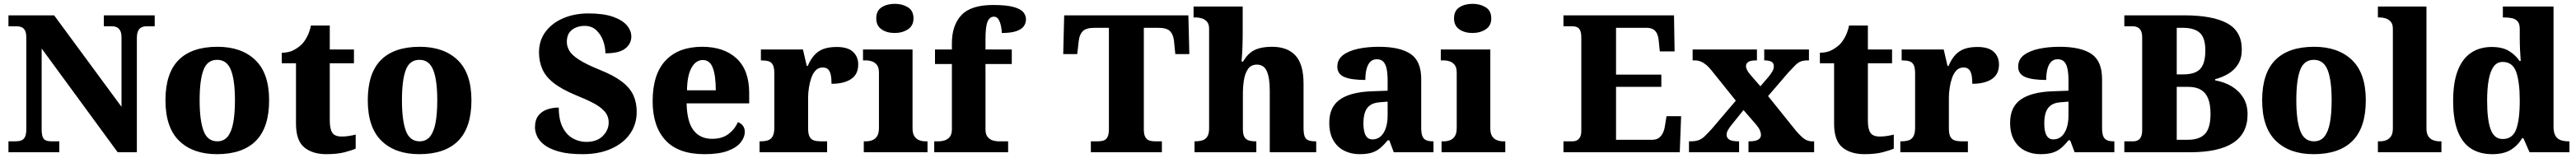

<svg xmlns="http://www.w3.org/2000/svg" viewBox="-20 -794 13421 824"><path d="M24 0V-57H61Q78 -57 90.5 -61.5Q103 -66 110 -79.5Q117 -93 117 -120V-598Q117 -624 109.5 -636.5Q102 -649 90.5 -653Q79 -657 66 -657H24V-714H262L613 -237V-598Q613 -622 606 -634.5Q599 -647 588 -652Q577 -657 563 -657H521V-714H786V-657H743Q729 -657 717.5 -651.5Q706 -646 699.5 -632.5Q693 -619 693 -594V0H593L197 -541V-120Q197 -93 202.5 -79.5Q208 -66 219.5 -61.5Q231 -57 246 -57H289V0Z M1110 10Q985 10 913.5 -59.5Q842 -129 842 -271Q842 -412 910.5 -481Q979 -550 1113 -550Q1238 -550 1310 -481Q1382 -412 1382 -271Q1382 -129 1313 -59.5Q1244 10 1110 10ZM1112 -57Q1146 -57 1166 -81.5Q1186 -106 1195 -153.5Q1204 -201 1204 -271Q1204 -376 1183 -429Q1162 -482 1111 -482Q1060 -482 1040 -429Q1020 -376 1020 -271Q1020 -166 1040.5 -111.5Q1061 -57 1112 -57Z M1680 10Q1608 10 1565 -25.5Q1522 -61 1522 -149V-464H1448V-519Q1486 -519 1512.5 -534Q1539 -549 1554 -565Q1568 -580 1580.5 -604Q1593 -628 1600 -661H1698V-536H1824V-464H1698V-165Q1698 -122 1711 -102Q1724 -82 1760 -82Q1780 -82 1798.5 -85Q1817 -88 1833 -92V-19Q1816 -11 1777 -0.5Q1738 10 1680 10Z M2164 10Q2039 10 1967.5 -59.5Q1896 -129 1896 -271Q1896 -412 1964.5 -481Q2033 -550 2167 -550Q2292 -550 2364 -481Q2436 -412 2436 -271Q2436 -129 2367 -59.5Q2298 10 2164 10ZM2166 -57Q2200 -57 2220 -81.5Q2240 -106 2249 -153.5Q2258 -201 2258 -271Q2258 -376 2237 -429Q2216 -482 2165 -482Q2114 -482 2094 -429Q2074 -376 2074 -271Q2074 -166 2094.5 -111.5Q2115 -57 2166 -57Z M3015 10Q2940 10 2892 -3.5Q2844 -17 2816.5 -38Q2789 -59 2778 -83.5Q2767 -108 2767 -129Q2767 -169 2785 -191.5Q2803 -214 2831 -223.5Q2859 -233 2891 -233Q2891 -170 2911 -130.5Q2931 -91 2964 -72.5Q2997 -54 3034 -54Q3090 -54 3120.5 -85Q3151 -116 3151 -155Q3151 -188 3130.5 -212Q3110 -236 3072 -256Q3034 -276 2979 -298Q2905 -329 2863.5 -362Q2822 -395 2805 -434.5Q2788 -474 2788 -520Q2788 -583 2822 -628.5Q2856 -674 2914.5 -699Q2973 -724 3046 -724Q3124 -724 3173.5 -706.5Q3223 -689 3246 -661.5Q3269 -634 3269 -603Q3269 -566 3237.5 -541Q3206 -516 3134 -516Q3134 -548 3122.5 -580.5Q3111 -613 3087 -636Q3063 -659 3026 -659Q2987 -659 2960 -638.5Q2933 -618 2933 -575Q2933 -552 2946 -529.5Q2959 -507 2996 -483Q3033 -459 3104 -430Q3177 -401 3219.5 -368.5Q3262 -336 3279.5 -297.5Q3297 -259 3297 -211Q3297 -146 3262.5 -96.5Q3228 -47 3164.5 -18.5Q3101 10 3015 10Z M3650 10Q3514 10 3447 -62.5Q3380 -135 3380 -266Q3380 -407 3447.5 -478.5Q3515 -550 3638 -550Q3752 -550 3817.5 -489Q3883 -428 3883 -309V-255H3557Q3559 -159 3593 -114.5Q3627 -70 3690 -70Q3742 -70 3775 -95Q3808 -120 3824 -157Q3841 -151 3850.5 -138Q3860 -125 3860 -107Q3860 -78 3838.5 -51Q3817 -24 3771 -7Q3725 10 3650 10ZM3709 -323Q3709 -399 3693.5 -440Q3678 -481 3642 -481Q3605 -481 3582.5 -440.5Q3560 -400 3559 -323Z M3937 0V-57H3941Q3964 -57 3980 -62Q3996 -67 4005 -82.5Q4014 -98 4014 -129V-411Q4014 -441 4006.5 -455.5Q3999 -470 3984 -474.5Q3969 -479 3947 -479H3944V-536H4163L4183 -450H4188Q4203 -485 4223 -507Q4243 -529 4271 -539Q4299 -549 4339 -549Q4397 -549 4424 -523.5Q4451 -498 4451 -458Q4451 -406 4413.5 -381.5Q4376 -357 4312 -357Q4312 -385 4308 -403.5Q4304 -422 4294.5 -432Q4285 -442 4266 -442Q4244 -442 4229.5 -427Q4215 -412 4206.5 -387.5Q4198 -363 4194 -335.5Q4190 -308 4190 -285V-124Q4190 -95 4198 -80.5Q4206 -66 4221 -61.5Q4236 -57 4255 -57H4289V0Z M4480 0V-57H4492Q4509 -57 4524.5 -63Q4540 -69 4549.5 -84Q4559 -99 4559 -127V-415Q4559 -441 4549 -454.5Q4539 -468 4523.5 -473.5Q4508 -479 4492 -479H4476V-536H4734V-125Q4734 -98 4743.5 -83.5Q4753 -69 4768.5 -63Q4784 -57 4800 -57H4812V0ZM4641 -622Q4600 -622 4572.5 -641Q4545 -660 4545 -698Q4545 -738 4573 -756Q4601 -774 4642 -774Q4681 -774 4710 -756Q4739 -738 4739 -698Q4739 -660 4710 -641Q4681 -622 4641 -622Z M4847 0V-57H4873Q4884 -57 4900 -61.5Q4916 -66 4927.5 -79.5Q4939 -93 4939 -120V-460H4851V-536H4939V-568Q4939 -662 4988.5 -715Q5038 -768 5154 -768Q5223 -768 5260.5 -757.5Q5298 -747 5311.5 -730Q5325 -713 5325 -694Q5325 -673 5313.5 -657Q5302 -641 5274.5 -631.5Q5247 -622 5199 -622Q5199 -637 5195 -657Q5191 -677 5182.5 -692Q5174 -707 5158 -707Q5136 -707 5125 -681.5Q5114 -656 5114 -589V-536H5251V-460H5114V-120Q5114 -93 5125.5 -79.5Q5137 -66 5152.5 -61.5Q5168 -57 5181 -57H5232V0Z M5663 0V-57H5700Q5717 -57 5730 -61.5Q5743 -66 5750 -80Q5757 -94 5757 -122V-649H5683Q5639 -649 5621.5 -632Q5604 -615 5600 -582L5592 -512H5519L5524 -714H6171L6176 -512H6103L6096 -582Q6092 -615 6075 -632Q6058 -649 6013 -649H5939V-120Q5939 -93 5946.5 -79.5Q5954 -66 5967 -61.5Q5980 -57 5996 -57H6033V0Z M6203 0V-57H6206Q6227 -57 6243.5 -62Q6260 -67 6269.5 -81.5Q6279 -96 6279 -125V-644Q6279 -670 6266.5 -682.5Q6254 -695 6238.5 -699Q6223 -703 6212 -703H6198V-760H6454V-610Q6454 -583 6453 -555.5Q6452 -528 6450.5 -505.5Q6449 -483 6448 -473H6456Q6472 -501 6492.5 -518Q6513 -535 6541.5 -542.5Q6570 -550 6607 -550Q6687 -550 6729 -504.5Q6771 -459 6771 -358V-128Q6771 -97 6777 -82Q6783 -67 6797 -62Q6811 -57 6833 -57H6837V0H6595V-322Q6595 -387 6580 -422Q6565 -457 6528 -457Q6498 -457 6482 -434.5Q6466 -412 6460.5 -377Q6455 -342 6455 -305V-122Q6455 -94 6462.5 -80.5Q6470 -67 6484.5 -62Q6499 -57 6521 -57H6525V0Z M7062 10Q7019 10 6983 -8Q6947 -26 6926 -62.5Q6905 -99 6905 -154Q6905 -236 6960.5 -275Q7016 -314 7127 -318L7209 -321V-375Q7209 -410 7204 -434.5Q7199 -459 7187 -472Q7175 -485 7153 -485Q7132 -485 7119 -472Q7106 -459 7099.5 -435Q7093 -411 7093 -377Q7020 -377 6983.5 -392.5Q6947 -408 6947 -446Q6947 -484 6976.5 -506.5Q7006 -529 7055 -539.5Q7104 -550 7163 -550Q7274 -550 7329 -512.5Q7384 -475 7384 -382V-128Q7384 -101 7389.5 -85.5Q7395 -70 7408.5 -63.5Q7422 -57 7444 -57H7448V0H7241L7218 -62H7209Q7187 -35 7167.5 -19.5Q7148 -4 7123.5 3Q7099 10 7062 10ZM7130 -67Q7155 -67 7172.5 -82.5Q7190 -98 7199.5 -126Q7209 -154 7209 -191V-264L7172 -261Q7138 -259 7119 -246Q7100 -233 7091.5 -209.5Q7083 -186 7083 -151Q7083 -124 7088 -105Q7093 -86 7103.5 -76.5Q7114 -67 7130 -67Z M7490 0V-57H7502Q7519 -57 7534.5 -63Q7550 -69 7559.5 -84Q7569 -99 7569 -127V-415Q7569 -441 7559 -454.5Q7549 -468 7533.5 -473.5Q7518 -479 7502 -479H7486V-536H7744V-125Q7744 -98 7753.5 -83.5Q7763 -69 7778.5 -63Q7794 -57 7810 -57H7822V0ZM7651 -622Q7610 -622 7582.5 -641Q7555 -660 7555 -698Q7555 -738 7583 -756Q7611 -774 7652 -774Q7691 -774 7720 -756Q7749 -738 7749 -698Q7749 -660 7720 -641Q7691 -622 7651 -622Z M8125 0V-57H8172Q8186 -57 8196 -62.5Q8206 -68 8212 -80Q8218 -92 8218 -111V-598Q8218 -624 8211.5 -636.5Q8205 -649 8194.5 -653Q8184 -657 8171 -657H8125V-714H8701L8704 -526H8627L8622 -575Q8620 -601 8613 -617Q8606 -633 8592.5 -641Q8579 -649 8557 -649H8399V-405H8635V-341H8399V-65H8587Q8608 -65 8621.5 -74.5Q8635 -84 8643 -100.5Q8651 -117 8654 -139L8662 -188H8738L8731 0Z M8779 0V-57H8788Q8812 -57 8829 -63Q8846 -69 8861 -83.5Q8876 -98 8897 -121L9023 -269L8897 -426Q8883 -444 8869 -455.5Q8855 -467 8840.5 -473Q8826 -479 8811 -479H8798V-536H9133V-479H9129Q9098 -479 9087 -470.5Q9076 -462 9076 -450Q9076 -440 9081.5 -429Q9087 -418 9099 -404L9151 -344L9194 -394Q9206 -409 9213.5 -422Q9221 -435 9221 -448Q9221 -466 9208 -472.5Q9195 -479 9174 -479H9171V-536H9404V-479H9395Q9376 -479 9361.5 -473.5Q9347 -468 9332.5 -453.5Q9318 -439 9295 -414L9191 -293L9338 -110Q9354 -92 9367 -80Q9380 -68 9393 -62.5Q9406 -57 9418 -57H9431V0H9089V-57H9094Q9124 -57 9139 -65.5Q9154 -74 9154 -90Q9154 -101 9148 -115.5Q9142 -130 9116 -159L9063 -220L8997 -138Q8988 -126 8981.5 -114.5Q8975 -103 8975 -91Q8975 -75 8989 -66Q9003 -57 9036 -57H9040V0Z M9693 10Q9621 10 9578 -25.5Q9535 -61 9535 -149V-464H9461V-519Q9499 -519 9525.5 -534Q9552 -549 9567 -565Q9581 -580 9593.5 -604Q9606 -628 9613 -661H9711V-536H9837V-464H9711V-165Q9711 -122 9724 -102Q9737 -82 9773 -82Q9793 -82 9811.5 -85Q9830 -88 9846 -92V-19Q9829 -11 9790 -0.5Q9751 10 9693 10Z M9880 0V-57H9884Q9907 -57 9923 -62Q9939 -67 9948 -82.5Q9957 -98 9957 -129V-411Q9957 -441 9949.5 -455.5Q9942 -470 9927 -474.5Q9912 -479 9890 -479H9887V-536H10106L10126 -450H10131Q10146 -485 10166 -507Q10186 -529 10214 -539Q10242 -549 10282 -549Q10340 -549 10367 -523.5Q10394 -498 10394 -458Q10394 -406 10356.5 -381.5Q10319 -357 10255 -357Q10255 -385 10251 -403.5Q10247 -422 10237.5 -432Q10228 -442 10209 -442Q10187 -442 10172.5 -427Q10158 -412 10149.5 -387.5Q10141 -363 10137 -335.5Q10133 -308 10133 -285V-124Q10133 -95 10141 -80.5Q10149 -66 10164 -61.5Q10179 -57 10198 -57H10232V0Z M10609 10Q10566 10 10530 -8Q10494 -26 10473 -62.5Q10452 -99 10452 -154Q10452 -236 10507.5 -275Q10563 -314 10674 -318L10756 -321V-375Q10756 -410 10751 -434.5Q10746 -459 10734 -472Q10722 -485 10700 -485Q10679 -485 10666 -472Q10653 -459 10646.5 -435Q10640 -411 10640 -377Q10567 -377 10530.5 -392.5Q10494 -408 10494 -446Q10494 -484 10523.5 -506.5Q10553 -529 10602 -539.5Q10651 -550 10710 -550Q10821 -550 10876 -512.5Q10931 -475 10931 -382V-128Q10931 -101 10936.5 -85.5Q10942 -70 10955.5 -63.5Q10969 -57 10991 -57H10995V0H10788L10765 -62H10756Q10734 -35 10714.5 -19.5Q10695 -4 10670.5 3Q10646 10 10609 10ZM10677 -67Q10702 -67 10719.5 -82.5Q10737 -98 10746.5 -126Q10756 -154 10756 -191V-264L10719 -261Q10685 -259 10666 -246Q10647 -233 10638.5 -209.5Q10630 -186 10630 -151Q10630 -124 10635 -105Q10640 -86 10650.5 -76.5Q10661 -67 10677 -67Z M11047 0V-57H11094Q11108 -57 11118.5 -63Q11129 -69 11134.5 -82Q11140 -95 11140 -117V-598Q11140 -622 11133 -634.5Q11126 -647 11115 -652Q11104 -657 11093 -657H11047V-714H11359Q11507 -714 11583 -672.5Q11659 -631 11659 -536Q11659 -491 11640.5 -460.5Q11622 -430 11590.5 -410.5Q11559 -391 11520 -381V-375Q11570 -366 11607.5 -343Q11645 -320 11667 -284Q11689 -248 11689 -197Q11689 -99 11614.5 -49.5Q11540 0 11389 0ZM11378 -65Q11438 -65 11467 -95.5Q11496 -126 11496 -200Q11496 -248 11484 -279Q11472 -310 11446.5 -325.5Q11421 -341 11380 -341H11320V-65ZM11353 -406Q11395 -406 11420.5 -418.5Q11446 -431 11457.5 -458.5Q11469 -486 11469 -531Q11469 -597 11440 -623Q11411 -649 11351 -649H11320V-406Z M12033 10Q11908 10 11836.5 -59.5Q11765 -129 11765 -271Q11765 -412 11833.5 -481Q11902 -550 12036 -550Q12161 -550 12233 -481Q12305 -412 12305 -271Q12305 -129 12236 -59.5Q12167 10 12033 10ZM12035 -57Q12069 -57 12089 -81.5Q12109 -106 12118 -153.5Q12127 -201 12127 -271Q12127 -376 12106 -429Q12085 -482 12034 -482Q11983 -482 11963 -429Q11943 -376 11943 -271Q11943 -166 11963.5 -111.5Q11984 -57 12035 -57Z M12368 0V-57H12379Q12396 -57 12411.5 -63Q12427 -69 12436.5 -83.5Q12446 -98 12446 -125V-644Q12446 -670 12433.5 -682.5Q12421 -695 12405.5 -699Q12390 -703 12379 -703H12368V-760H12621V-125Q12621 -98 12630.5 -83.5Q12640 -69 12656 -63Q12672 -57 12688 -57H12699V0Z M12964 10Q12899 10 12853.5 -19Q12808 -48 12784 -109.5Q12760 -171 12760 -267Q12760 -364 12784 -426Q12808 -488 12853 -518.5Q12898 -549 12961 -549Q13017 -549 13051 -528Q13085 -507 13106 -476H13112Q13110 -501 13108.5 -534Q13107 -567 13107 -593V-643Q13107 -670 13096 -682.5Q13085 -695 13067 -699Q13049 -703 13027 -703H13019V-760H13283V-134Q13283 -103 13292.5 -86.5Q13302 -70 13319.5 -63.5Q13337 -57 13360 -57H13366V0H13158L13126 -73H13119Q13097 -35 13060 -12.5Q13023 10 12964 10ZM13018 -69Q13069 -69 13088 -118.5Q13107 -168 13107 -270Q13107 -366 13088.5 -418.5Q13070 -471 13018 -471Q12989 -471 12971.5 -447.5Q12954 -424 12945.5 -379Q12937 -334 12937 -268Q12937 -169 12955.5 -119Q12974 -69 13018 -69Z"/></svg>

Font: Noto Serif Thai ExtraBold
Style: Regular
Weight: 800
Version: Version 2.001